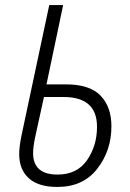

<svg xmlns="http://www.w3.org/2000/svg" viewBox="-20 -734 513 760"><path d="M421 -234Q421 -311 378 -355.5Q335 -400 241 -400H164L230 -714H175L65 -197Q56 -153 56 -124Q56 -63 94 -28.5Q132 6 207 6Q309 6 365 -66Q421 -138 421 -234ZM111 -128Q111 -153 120 -195L154 -350H232Q364 -350 364 -232Q364 -157 324.5 -100Q285 -43 208 -43Q111 -43 111 -128Z"/></svg>

Font: Noto Sans UI SemiCondensed Light
Style: Italic
Weight: 300
Width: 4
Designer: Monotype Design Team
Foundry: Monotype Imaging Inc.
Version: 1.001